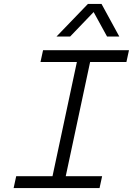

<svg xmlns="http://www.w3.org/2000/svg" viewBox="-20 -952 690 972"><path d="M233 0 382 -698H449L300 0ZM198 -698H633L620 -638H185ZM62 -60H497L484 0H49ZM266 -767 425 -932H494L584 -767H522L454 -891L335 -767Z"/></svg>

Font: Azeret Mono ExtraLight
Style: Italic
Weight: 250
Italic angle: -12°
Designer: Martin Vácha
Foundry: Displaay
Version: Version 1.002